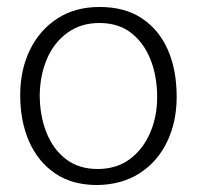

<svg xmlns="http://www.w3.org/2000/svg" viewBox="-20 -518 565 551"><path d="M259 13Q187 13 138 -20.5Q89 -54 63.5 -112Q38 -170 38 -245Q38 -317 65.5 -374Q93 -431 144 -464.5Q195 -498 266 -498Q338 -498 387 -465.5Q436 -433 461.5 -375.5Q487 -318 487 -240Q487 -168 459.5 -111Q432 -54 381 -21Q330 12 259 13ZM260 -33Q314 -33 352 -61Q390 -89 410.5 -136Q431 -183 431 -239Q431 -299 412 -347Q393 -395 356.5 -423.5Q320 -452 265 -452Q212 -452 173.5 -424Q135 -396 115 -349.5Q95 -303 94 -246Q94 -187 113 -138.5Q132 -90 169 -61.5Q206 -33 260 -33Z"/></svg>

Font: Catamaran ExtraLight
Style: Regular
Weight: 250
Designer: Pria Ravichandran
Version: Version 2.000